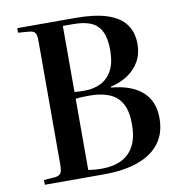

<svg xmlns="http://www.w3.org/2000/svg" viewBox="-81 -798 822 873"><g transform="rotate(-10 330.0 -361.5)"><path d="M56 0V-22L110 -26Q129 -29 135 -40Q141 -51 141 -81V-651Q141 -676 134.5 -686Q128 -696 108 -698L56 -702V-723H324Q413 -723 470 -704.5Q527 -686 554.5 -649Q582 -612 582 -557Q582 -512 562.5 -477.5Q543 -443 508.5 -420Q474 -397 429 -387V-383Q522 -375 572 -331Q622 -287 622 -208Q622 -140 588 -94Q554 -48 488.5 -24Q423 0 328 0ZM324 -27Q379 -27 417 -46.5Q455 -66 474.5 -104.5Q494 -143 494 -202Q494 -262 474.5 -297.5Q455 -333 417.5 -348.5Q380 -364 326 -364Q284 -364 262 -361V-32Q273 -30 289.5 -28.5Q306 -27 324 -27ZM309 -390Q352 -390 385 -407Q418 -424 436.5 -459.5Q455 -495 455 -551Q455 -606 439 -638Q423 -670 391.5 -683.5Q360 -697 311 -697H262V-392Q271 -391 282 -390.5Q293 -390 309 -390Z"/></g></svg>

Font: Literata 60pt Medium
Style: Regular
Weight: 500
Designer: Latin by Veronika Burian and Jose Scaglione. Greek by Irene Vlachou. Cyrillic by Vera Evstafieva.
Foundry: TypeTogether
Version: Version 3.103;gftools[0.9.29]